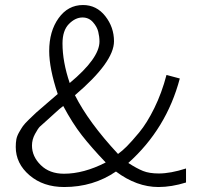

<svg xmlns="http://www.w3.org/2000/svg" viewBox="-20 -731 823 768"><path d="M43 -143.1Q43 -160.2 45.4 -173.6Q47.9 -187 56.4 -201.9Q64.9 -216.8 71.5 -226.3Q78.1 -235.8 96.7 -253.9Q115.2 -272 125.7 -281.5Q136.2 -291 165.5 -315.9Q194.8 -340.8 210.9 -355Q176.8 -457 176.8 -526.9Q176.8 -606 214.4 -658.4Q252 -710.9 312 -710.9Q366.2 -710.9 401.1 -666.5Q436 -622.1 436 -565.9Q436 -482.9 279.8 -350.1Q334 -242.2 452.1 -115.2Q469.2 -127.4 487.5 -145.8Q505.9 -164.1 536.9 -201.4Q567.9 -238.8 597.4 -298.8Q627 -358.9 646 -431.2L699.2 -417Q646 -215.8 493.2 -79.1Q527.3 -57.1 552.2 -47.1Q577.1 -37.1 615.2 -37.1Q662.1 -37.1 724.1 -57.1V-1Q666 17.1 613.8 17.1Q526.9 17.1 443.8 -44.9Q353 17.1 236.8 17.1Q152.8 17.1 97.9 -30Q43 -77.1 43 -143.1ZM107.9 -148.9Q107.9 -105 143.1 -70.6Q178.2 -36.1 235.8 -36.1Q314.9 -36.1 402.8 -81.1Q344.7 -142.1 307.4 -189.9Q270 -237.8 232.9 -307.1Q219.7 -297.4 197.3 -276.6Q174.8 -255.9 168 -250Q147 -231.9 139.4 -224.4Q131.8 -216.8 119.9 -194.8Q107.9 -172.9 107.9 -148.9ZM230 -557.1Q230 -483.9 258.8 -398.9Q377.9 -498 377.9 -564.9Q377.9 -584 373 -604Q368.2 -624 351.6 -642.6Q335 -661.1 310.1 -661.1Q281.2 -661.1 255.6 -635Q230 -608.9 230 -557.1Z"/></svg>

Font: CMU Bright
Style: Roman
Weight: 500
Version: Version 0.7.0